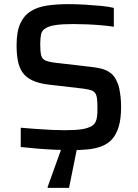

<svg xmlns="http://www.w3.org/2000/svg" viewBox="-20 -716 664 926"><path d="M326 8Q289 8 244.5 6Q200 4 157.5 0.5Q115 -3 80 -7V-100Q116 -97 155.5 -94Q195 -91 231 -89.5Q267 -88 293 -88Q346 -88 376 -93Q406 -98 424 -109Q436 -117 441.5 -129Q447 -141 448.5 -157.5Q450 -174 450 -194Q450 -221 448 -239Q446 -257 439 -267Q432 -277 417 -281.5Q402 -286 378 -289L214 -308Q166 -314 135.5 -328.5Q105 -343 88.5 -367Q72 -391 66 -424Q60 -457 60 -497Q60 -564 78 -603Q96 -642 129.5 -662.5Q163 -683 209 -689.5Q255 -696 311 -696Q350 -696 391 -693.5Q432 -691 468.5 -687.5Q505 -684 529 -678V-587Q504 -591 470.5 -594Q437 -597 401 -598.5Q365 -600 334 -600Q282 -600 250.5 -595.5Q219 -591 202 -581Q182 -570 178 -550.5Q174 -531 174 -502Q174 -468 178.5 -449.5Q183 -431 199.5 -424Q216 -417 250 -413L414 -394Q445 -391 470 -384.5Q495 -378 514.5 -363Q534 -348 545 -320Q552 -306 555.5 -288Q559 -270 561.5 -248.5Q564 -227 564 -200Q564 -143 552.5 -105Q541 -67 520.5 -44.5Q500 -22 470 -10.5Q440 1 404 4.5Q368 8 326 8ZM210 190V185L283 -18H354V-13L313 190Z"/></svg>

Font: Saira Thin Medium
Style: Regular
Weight: 500
Version: Version 1.101